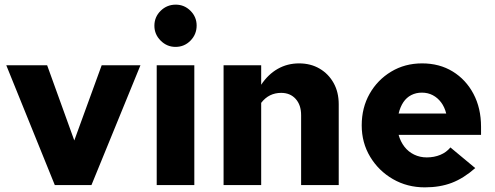

<svg xmlns="http://www.w3.org/2000/svg" viewBox="-20 -797 2130 827"><path d="M216 0 7 -516H183L300 -192L418 -516H585L374 0Z M655 0V-516H817V0ZM736 -595Q699 -595 672 -622Q645 -649 645 -686Q645 -724 672 -750.5Q699 -777 737 -777Q774 -777 800.5 -750.5Q827 -724 827 -687Q827 -649 800.5 -622Q774 -595 736 -595Z M943 0V-516H1105V-432Q1135 -477 1176.5 -500.5Q1218 -524 1268 -524Q1318 -524 1356.5 -501.5Q1395 -479 1417 -439.5Q1439 -400 1439 -348V0H1277V-301Q1277 -345 1253.5 -371Q1230 -397 1191 -397Q1165 -397 1143.5 -386.5Q1122 -376 1105 -354V0Z M1810 10Q1734 10 1672.5 -25.5Q1611 -61 1574.5 -121.5Q1538 -182 1538 -257Q1538 -333 1572 -393Q1606 -453 1665 -488.5Q1724 -524 1798 -524Q1873 -524 1930 -489Q1987 -454 2019.5 -392.5Q2052 -331 2052 -251V-216H1697Q1705 -187 1722 -165Q1739 -143 1764 -131Q1789 -119 1818 -119Q1850 -119 1876.5 -130Q1903 -141 1920 -162L2027 -73Q1977 -29 1926 -9.5Q1875 10 1810 10ZM1697 -308H1902Q1895 -336 1880 -356Q1865 -376 1844 -387Q1823 -398 1797 -398Q1772 -398 1751.5 -387.5Q1731 -377 1717.5 -357Q1704 -337 1697 -308Z"/></svg>

Font: Red Hat Text
Style: Bold
Weight: 700
Designer: Pentagram, MCKL
Foundry: MCKL
Version: Version 1.030